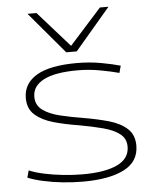

<svg xmlns="http://www.w3.org/2000/svg" viewBox="-55 -836 711 893"><g transform="rotate(-5 300.0 -390.0)"><path d="M40 -31 49 -64Q77 -52 118.5 -43Q160 -34 207 -29Q254 -24 298 -24Q404 -24 460.5 -51.5Q517 -79 517 -134Q517 -172 488.5 -194Q460 -216 410.5 -229Q361 -242 299 -253Q236 -263 183 -278Q130 -293 97.5 -321.5Q65 -350 65 -400Q65 -468 127 -505Q189 -542 316 -542Q375 -542 429.5 -532Q484 -522 518 -512L509 -479Q477 -488 423.5 -498Q370 -508 316 -508Q210 -508 157.5 -480.5Q105 -453 105 -403Q105 -363 136 -340.5Q167 -318 217 -306Q267 -294 323 -285Q388 -274 441 -259Q494 -244 526 -215Q558 -186 558 -136Q558 -61 489 -25.5Q420 10 297 10Q250 10 202 5Q154 0 111.5 -9.5Q69 -19 40 -31ZM485 -790 320 -596H271L107 -790H149L296 -624L445 -790Z"/></g></svg>

Font: Georama Extended ExtraLight
Style: Regular
Weight: 200
Width: 7
Designer: Jean-Baptiste Levee
Foundry: Production Type
Version: Version 1.000